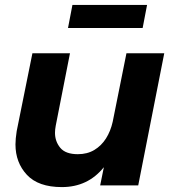

<svg xmlns="http://www.w3.org/2000/svg" viewBox="-20 -755 712 782"><path d="M561 -641H257L275 -735H579ZM232 7Q136 7 89.5 -43Q43 -93 43 -167Q43 -189 48 -221L112 -538H265L207 -243Q204 -227 204 -214Q204 -179 225.5 -153Q247 -127 297 -127Q335.5 -127 364.2 -144.2Q393 -161.5 411.8 -191.2Q430.5 -221 439 -259L495 -538H649L543 0H388L403 -74Q338 7 232 7Z"/></svg>

Font: Argentum Sans SemiBold
Style: Italic
Weight: 600
Italic angle: -11°
Designer: Julieta Ulanovsky (font), Cristiano Sobral (main changes and remaster)
Foundry: Julieta Ulanovsky (font), Cristiano Sobral (main changes and remaster)
Version: Version 2.007;June 15, 2022;FontCreator 14.0.0.2814 64-bit; 